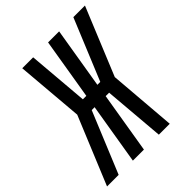

<svg xmlns="http://www.w3.org/2000/svg" viewBox="-237 -859 983 983"><g transform="rotate(-45 254.5 -367.5)"><path d="M51 0H-33L119 -368L88 -735H167L195 -403H220L275 -735H355L300 -403H321L458 -735H542L391 -368L421 0H342L314 -332H289L234 0H154L209 -332H188Z"/></g></svg>

Font: Iosevka Term Curly Md Obl
Style: Regular
Weight: 500
Italic angle: -9°
Designer: Belleve Invis
Foundry: Belleve Invis
Version: Version 32.3.0